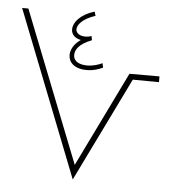

<svg xmlns="http://www.w3.org/2000/svg" viewBox="-51 -748 724 796"><g transform="rotate(5 311.0 -350.5)"><path d="M362 -491C347 -484 325 -476 299 -476C270 -476 242 -486 242 -515C242 -532 252 -560 310 -582L307 -599C270 -587 242 -601 242 -622C242 -640 263 -667 316 -684L311 -701C250 -683 224 -647 224 -620C224 -596 243 -583 264 -579C232 -557 223 -531 223 -513C223 -483 247 -457 299 -457C326 -457 347 -464 366 -473ZM281 0 493 -434 602 -433V-457H477L284 -61L36 -690H10Z"/></g></svg>

Font: Noto Sans Arabic UI Th
Style: Regular
Weight: 100
Designer: Monotype Design Team, Nadine Chahine and Nizar Qandah
Foundry: Monotype Imaging Inc.
Version: Version 2.010